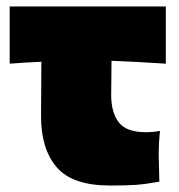

<svg xmlns="http://www.w3.org/2000/svg" viewBox="-20 -564 553 594"><path d="M493 -367Q401 -373 325 -376L324 -270Q324 -216 347.5 -185.5Q371 -155 431 -155Q454 -155 475 -159Q471 -122 471 -84Q471 -66 473 -2Q429 6 399 8Q369 10 321 10Q204 10 155.5 -46.5Q107 -103 107 -204L108 -373Q61 -371 10 -367V-544H493Z"/></svg>

Font: Mantou Sans
Style: Regular
Weight: 400
Designer: Mant0u / artakana
Foundry: Mant0u / artakana
Version: Version 1.001;October 22, 2023;FontCreator 14.0.0.2901 64-bi